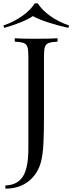

<svg xmlns="http://www.w3.org/2000/svg" viewBox="-52 -936 432 1144"><path d="M-20 169Q50 167 83.5 117Q117 67 117 -52V-602Q117 -640 111 -657Q105 -674 88.5 -680Q72 -686 36 -688V-708Q78 -705 162 -705Q244 -705 291 -708V-688Q255 -686 238.5 -680Q222 -674 216 -657Q210 -640 210 -602V-236Q210 -151 207 -85.5Q204 -20 193 25Q175 98 119.5 143Q64 188 -20 188ZM360 -784 355 -770Q295 -783 236.5 -802Q178 -821 144 -840Q116 -821 68.5 -802Q21 -783 -27 -770L-32 -784Q32 -806 81.5 -841.5Q131 -877 155 -916H173Q197 -877 246.5 -841.5Q296 -806 360 -784Z"/></svg>

Font: Playfair Display SC
Style: Regular
Weight: 400
Designer: Claus Eggers Sørensen
Foundry: Claus Eggers Sørensen
Version: Version 1.200; ttfautohint (v1.6)